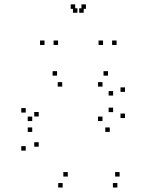

<svg xmlns="http://www.w3.org/2000/svg" viewBox="-20 -828 660 858"><path d="M504.5 10V-10H484.5V10ZM514.5 -39V-59H494.5V-39ZM283 -39V-59H263V-39ZM153 -172.5V-192.5H133V-172.5ZM153 -307.5V-327.5H133V-307.5ZM258 -441V-461H238V-441ZM438 -441V-461H418V-441ZM485.5 -401V-421H465.5V-401ZM485.5 -327V-347H465.5V-327ZM438 -287V-307H418V-287ZM124 -287V-307H104V-287ZM124 -238.5V-258.5H104V-238.5ZM470.5 -238.5V-258.5H450.5V-238.5ZM538.5 -300.5V-320.5H518.5V-300.5ZM538.5 -417.5V-437.5H518.5V-417.5ZM462.5 -490V-510H442.5V-490ZM235 -490V-510H215V-490ZM95 -325V-345H75V-325ZM95 -155V-175H75V-155ZM260 10V-10H240V10ZM239.5 -627V-647H219.5V-627ZM354 -771V-791H334V-771ZM326 -771V-791H306V-771ZM440.5 -627V-647H420.5V-627ZM501 -627V-647H481V-627ZM364 -788.5V-808.5H344V-788.5ZM316 -788.5V-808.5H296V-788.5ZM179 -627V-647H159V-627Z"/></svg>

Font: Monaspace Krypton Dots Var
Style: Regular
Weight: 400
Designer: Riley Cran and the Lettermatic Team
Version: Version 1.100 (Monaspace Krypton Dots)